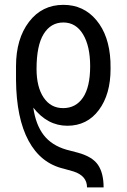

<svg xmlns="http://www.w3.org/2000/svg" viewBox="-20 -558 533 808"><path d="M120.1 -105Q130.4 -33.2 163.8 10.3Q197.3 53.7 259.3 71.8L307.6 84.5Q368.7 101.1 392.3 135.7Q416 170.4 416 230.5H346.2Q346.2 182.1 289.6 163.6L248 151.9Q151.4 129.4 100.1 34.2Q48.8 -61 47.4 -221.2V-279.3Q47.4 -394.5 102.1 -466.1Q156.7 -537.6 246.6 -537.6Q332 -537.6 385.7 -473.1Q439.5 -408.7 444.8 -300.3L445.3 -268.1Q445.3 -161.1 396 -95Q346.7 -28.8 263.2 -28.8Q179.7 -28.8 120.1 -105ZM245.6 -103Q299.3 -103 329.3 -147.5Q359.4 -191.9 359.4 -279.3Q359.4 -364.3 329.3 -413.8Q299.3 -463.4 246.6 -463.4Q193.8 -463.4 163.8 -415Q133.8 -366.7 133.8 -268.1Q133.8 -191.9 163.6 -147.5Q193.4 -103 245.6 -103Z"/></svg>

Font: Roboto Condensed
Style: Regular
Weight: 400
Designer: Google
Version: Version 2.001047; 2015